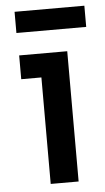

<svg xmlns="http://www.w3.org/2000/svg" viewBox="-50 -707 406 740"><g transform="rotate(-5 152.5 -336.5)"><path d="M116 0H224V-504H38V-412H116ZM35 -591H305V-673H35Z"/></g></svg>

Font: Finlandica Medium
Style: Regular
Weight: 500
Designer: Niklas Ekholm, Juho Hiilivirta, Jaakko Suomalainen
Foundry: Helsinki Type Studio
Version: Version 2.000;Glyphs 3.2 (3202)